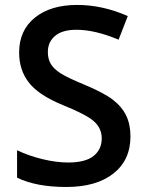

<svg xmlns="http://www.w3.org/2000/svg" viewBox="-20 -744 590 774"><path d="M505.9 -193.8Q505.9 -98.6 437 -44.4Q368.2 9.8 247.1 9.8Q126 9.8 48.8 -27.8V-138.2Q97.7 -115.2 152.6 -102.1Q207.5 -88.9 254.9 -88.9Q324.2 -88.9 357.2 -115.2Q390.1 -141.6 390.1 -186Q390.1 -226.1 359.9 -253.9Q329.6 -281.7 234.9 -319.8Q137.2 -359.4 97.2 -410.2Q57.1 -460.9 57.1 -532.2Q57.1 -621.6 120.6 -672.9Q184.1 -724.1 291 -724.1Q393.6 -724.1 495.1 -679.2L458 -584Q362.8 -624 288.1 -624Q231.4 -624 202.1 -599.4Q172.9 -574.7 172.9 -534.2Q172.9 -506.3 184.6 -486.6Q196.3 -466.8 223.1 -449.2Q250 -431.6 319.8 -402.8Q398.4 -370.1 435.1 -341.8Q471.7 -313.5 488.8 -277.8Q505.9 -242.2 505.9 -193.8Z"/></svg>

Font: f1_46825          
Style: Regular
Weight: 600
Foundry: Ascender Corporation
Version: Version 1.10